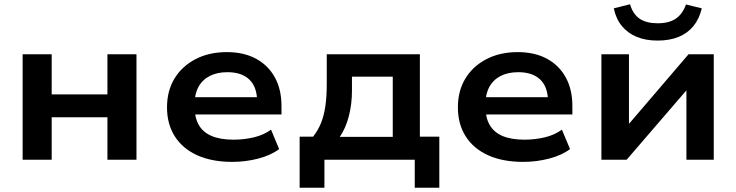

<svg xmlns="http://www.w3.org/2000/svg" viewBox="-20 -748 3448 899"><path d="M86 0V-494H222V-306H483V-494H619V0H483V-199H222V0Z M1068 10Q972 10 903.5 -21Q835 -52 798.5 -109.5Q762 -167 762 -245Q762 -322 796.5 -379.5Q831 -437 894.5 -470.5Q958 -504 1042 -504Q1121 -504 1178 -473.5Q1235 -443 1266.5 -386.5Q1298 -330 1298 -251V-212H870V-293H1203L1184 -275Q1183 -342 1147 -376Q1111 -410 1045 -410Q997 -410 962.5 -392.5Q928 -375 909.5 -341.5Q891 -308 891 -261V-250Q891 -198 910.5 -163.5Q930 -129 970.5 -111.5Q1011 -94 1074 -94Q1123 -94 1169 -105Q1215 -116 1249 -141L1287 -50Q1249 -21 1189.5 -5.5Q1130 10 1068 10Z M1383 131V-108H1446Q1470 -139 1483.5 -173Q1497 -207 1503.5 -251.5Q1510 -296 1510 -354V-494H1946V-108H2037V131H1922V0H1499V131ZM1571 -107H1819V-389H1628V-324Q1628 -261 1613.5 -204.5Q1599 -148 1571 -107Z M2430 10Q2334 10 2265.5 -21Q2197 -52 2160.5 -109.5Q2124 -167 2124 -245Q2124 -322 2158.5 -379.5Q2193 -437 2256.5 -470.5Q2320 -504 2404 -504Q2483 -504 2540 -473.5Q2597 -443 2628.5 -386.5Q2660 -330 2660 -251V-212H2232V-293H2565L2546 -275Q2545 -342 2509 -376Q2473 -410 2407 -410Q2359 -410 2324.5 -392.5Q2290 -375 2271.5 -341.5Q2253 -308 2253 -261V-250Q2253 -198 2272.5 -163.5Q2292 -129 2332.5 -111.5Q2373 -94 2436 -94Q2485 -94 2531 -105Q2577 -116 2611 -141L2649 -50Q2611 -21 2551.5 -5.5Q2492 10 2430 10Z M2796 0V-494H2925V-140H2901L3204 -494H3322V0H3194V-354H3219L2914 0ZM3059 -558Q3003 -558 2961 -575.5Q2919 -593 2891.5 -626.5Q2864 -660 2854 -709L2930 -728Q2944 -681 2975.5 -660Q3007 -639 3060 -639Q3112 -639 3144 -660.5Q3176 -682 3192 -727L3266 -709Q3254 -659 3226.5 -625.5Q3199 -592 3157 -575Q3115 -558 3059 -558Z"/></svg>

Font: Nunito Sans 10pt SemiExpanded
Style: Bold
Weight: 700
Width: 6
Designer: Vernon Adams
Foundry: Vernon Adams
Version: Version 3.101;gftools[0.9.27]